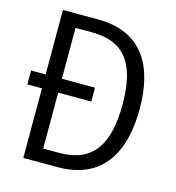

<svg xmlns="http://www.w3.org/2000/svg" viewBox="-108 -822 837 915"><g transform="rotate(15 310.0 -365.0)"><path d="M333.5 -412H170V-663H250C416.5 -663 481 -564 481 -368.5C481 -173 416.5 -67.5 250 -67.5H170V-343.5H333.5ZM90 0H261C482.5 0 565.5 -157.5 565.5 -368.5C565.5 -580 482.5 -730 261 -730H90V-412H18V-343.5H90Z"/></g></svg>

Font: Monaspace Neon Light
Style: Regular
Weight: 300
Designer: Riley Cran & the Lettermatic Team
Foundry: Lettermatic
Version: Version 1.200 (Monaspace Neon)